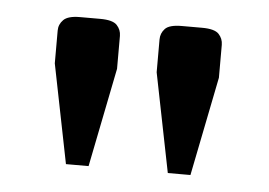

<svg xmlns="http://www.w3.org/2000/svg" viewBox="-32 -689 474 338"><g transform="rotate(5 205.0 -520.0)"><path d="M275 -390 240 -565V-623Q240 -634 247.5 -642Q255 -650 277 -650H313Q335 -650 342.5 -642Q350 -634 350 -623V-565L315 -390ZM95 -390 60 -565V-623Q60 -634 68 -642Q76 -650 97 -650H133Q155 -650 162.5 -642Q170 -634 170 -623V-565L135 -390Z"/></g></svg>

Font: Changa ExtraLight
Style: Regular
Weight: 400
Version: Version 3.002; ttfautohint (v1.8.2)